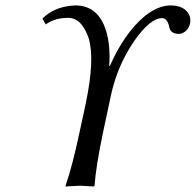

<svg xmlns="http://www.w3.org/2000/svg" viewBox="-20 -678 715 701"><path d="M271.5 -200.2 293 -299.8Q326.7 -460 304.2 -537.1Q279.3 -612.3 229.5 -612.8Q183.1 -612.8 151.9 -592.3Q148.9 -590.3 147 -588.9L134.8 -609.9Q176.3 -651.4 241.2 -657.2Q248.5 -657.7 254.9 -658.2Q344.7 -658.2 371.1 -551.8Q383.3 -501 378.9 -437H380.9Q434.1 -556.6 506.8 -617.7Q555.7 -657.7 602.1 -658.2Q654.3 -658.2 670.9 -623Q677.2 -608.4 673.8 -592.8Q668 -565.4 643.6 -556.2Q637.2 -553.7 630.9 -554.2Q602.1 -555.7 598.1 -579.1Q591.3 -611.3 572.3 -611.8Q528.3 -611.8 470.7 -529.3Q408.7 -439 385.3 -331.1L357.4 -200.2Q330.1 -70.8 325.2 0L322.3 2.9Q320.3 2.9 272 0L219.2 2.9V0Q243.7 -68.8 271.5 -200.2Z"/></svg>

Font: Linux Biolinum Capitals O
Style: Italic Samll Caps
Weight: 400
Italic angle: -12°
Designer: Philipp H. Poll
Foundry: Philipp H. Poll
Version: Version 0.6.2